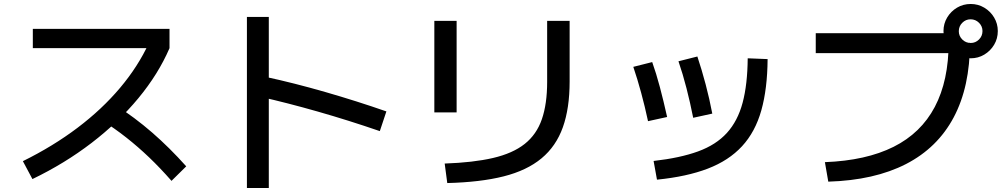

<svg xmlns="http://www.w3.org/2000/svg" viewBox="-20 -875 5040 965"><path d="M95 -65Q247 -140 370 -233Q493 -326 583.5 -433.5Q674 -541 728 -658L759 -633H145V-730H832V-633Q776 -503 675.5 -381.5Q575 -260 440 -156.5Q305 -53 143 25ZM842 34Q785 -31 729.5 -84Q674 -137 615 -183.5Q556 -230 488 -273L557 -349Q657 -285 744.5 -209Q832 -133 916 -39Z M1889 -216Q1732 -270 1578 -314Q1424 -358 1286 -389L1313 -489Q1457 -458 1615 -412.5Q1773 -367 1922 -315ZM1221 70V-790H1331V70Z M2215 -53Q2359 -58 2458 -81Q2557 -104 2617 -151.5Q2677 -199 2703.5 -276Q2730 -353 2730 -463V-770H2843V-465Q2843 -331 2809 -235.5Q2775 -140 2701.5 -79Q2628 -18 2511 11.5Q2394 41 2228 45ZM2163 -310V-770H2275V-310Z M3265 -66Q3398 -81 3488.5 -114Q3579 -147 3633.5 -207Q3688 -267 3712.5 -359Q3737 -451 3738 -582L3838 -578Q3837 -429 3806.5 -320.5Q3776 -212 3709.5 -140Q3643 -68 3537.5 -27.5Q3432 13 3282 28ZM3237 -266Q3205 -415 3163 -539L3258 -563Q3278 -507 3296.5 -437.5Q3315 -368 3333 -287ZM3464 -283Q3449 -359 3430.5 -431Q3412 -503 3390 -567L3485 -591Q3507 -525 3526.5 -451.5Q3546 -378 3560 -304Z M4126 -60Q4333 -68 4471 -137Q4609 -206 4678.5 -338Q4748 -470 4748 -663L4800 -608H4080V-708H4797V-660H4855Q4855 -439 4773.5 -285.5Q4692 -132 4533.5 -50.5Q4375 31 4143 38ZM4859 -582Q4821 -582 4790 -600.5Q4759 -619 4740.5 -650Q4722 -681 4722 -719Q4722 -756 4740.5 -787Q4759 -818 4790 -836.5Q4821 -855 4859 -855Q4896 -855 4927 -836.5Q4958 -818 4976.5 -787Q4995 -756 4995 -719Q4995 -681 4976.5 -650Q4958 -619 4927 -600.5Q4896 -582 4859 -582ZM4859 -659Q4883 -659 4900.5 -676.5Q4918 -694 4918 -719Q4918 -743 4900.5 -760.5Q4883 -778 4858 -778Q4834 -778 4816.5 -760.5Q4799 -743 4799 -718Q4799 -694 4816.5 -676.5Q4834 -659 4859 -659Z"/></svg>

Font: M PLUS 1 Code Medium
Style: Regular
Weight: 500
Designer: Coji Morishita
Foundry: UNDERFOREST DESIGN
Version: Version 1.002